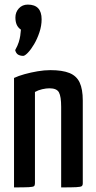

<svg xmlns="http://www.w3.org/2000/svg" viewBox="-20 -815 416 835"><path d="M41 0V-476Q60 -485 87 -492.5Q114 -500 143.5 -505Q173 -510 199 -510Q251 -510 282 -497.5Q313 -485 326.5 -456Q340 -427 340 -378V-18Q340 -9 335.5 -5.5Q331 -2 311.5 -1Q292 0 246 0V-350Q246 -395 236.5 -413Q227 -431 195 -431Q181 -431 163.5 -427Q146 -423 132 -415V-18Q132 -9 128 -5.5Q124 -2 105 -1Q86 0 41 0ZM81 -572Q69 -572 59.5 -577Q50 -582 46 -597Q57 -617 61.5 -631.5Q66 -646 68 -659Q70 -672 71 -686Q58 -695 52.5 -708Q47 -721 47 -739Q47 -762 62 -778.5Q77 -795 101 -795Q131 -795 146 -779Q161 -763 161 -731Q161 -703 151.5 -674.5Q142 -646 128.5 -623Q115 -600 101.5 -586Q88 -572 81 -572Z"/></svg>

Font: Yanone Kaffeesatz Medium
Style: Regular
Weight: 500
Designer: Yanone (Cyrillic: Daniel Pouzeot, Huerta Tipografica, and Cyreal)
Foundry: Yanone
Version: Version 2.003